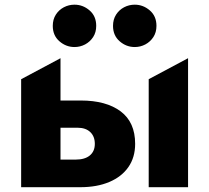

<svg xmlns="http://www.w3.org/2000/svg" viewBox="-20 -780 872 800"><path d="M68.1 0V-450L232.1 -537.5V-115H294.9Q333.4 -115 354.2 -132.2Q375.1 -149.5 375.1 -180.8Q375.1 -211.5 356.2 -229.6Q337.2 -247.8 303.1 -247.8H215.4V-361.2H316.6Q422.2 -361.2 482.7 -316Q543.1 -270.8 543.1 -180.8Q543.1 -124.4 515 -83.9Q486.9 -43.5 435.5 -21.8Q384.1 0 314.1 0ZM599.6 0V-450L763.6 -537.5V0ZM290.4 -584Q255.1 -584 227.5 -608.1Q199.9 -632.1 199.9 -672.2Q199.9 -699.1 212.7 -719.1Q225.5 -739 246.2 -749.8Q266.9 -760.5 290.4 -760.5Q325.6 -760.5 353.2 -736.6Q380.9 -712.8 380.9 -672.2Q380.9 -645.4 368.1 -625.6Q355.2 -605.9 334.6 -594.9Q313.9 -584 290.4 -584ZM541.4 -584Q506.1 -584 478.5 -608.1Q450.9 -632.1 450.9 -672.2Q450.9 -699.1 463.7 -719.1Q476.5 -739 497.2 -749.8Q517.9 -760.5 541.4 -760.5Q576.6 -760.5 604.2 -736.6Q631.9 -712.8 631.9 -672.2Q631.9 -645.4 619.1 -625.6Q606.2 -605.9 585.6 -594.9Q564.9 -584 541.4 -584Z"/></svg>

Font: Geologica-Sharp
Style: Regular
Weight: 100
Designer: Sindre Bremnes, Frode Helland
Foundry: Monokrom Skriftforlag AS
Version: Version 1.010;gftools[0.9.28]